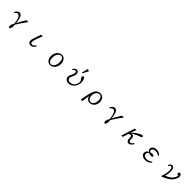

<svg xmlns="http://www.w3.org/2000/svg" viewBox="942 -3931 7116 7116"><g transform="rotate(45 4500.0 -373.0)"><path d="M148.9 -418.9Q177.2 -492.7 230 -531.2Q269 -560.1 308.6 -560.1Q394 -560.1 440.4 -458.5Q479 -373 495.1 -191.9Q606.4 -399.4 696.8 -540H793Q627 -322.8 502.9 -113.3Q509.8 -64.9 509.8 -30.8Q509.8 40.5 485.8 83Q466.3 119.1 437.5 119.1Q419.4 119.1 408.7 95.2Q398.4 72.3 398.4 45.4Q398.4 -23.4 461.9 -128.9Q446.3 -306.2 404.8 -394.5Q361.8 -485.8 297.4 -485.8Q235.8 -485.8 182.1 -398.9Z M1452.1 -540H1542Q1463.4 -370.1 1425.3 -230.5Q1406.2 -159.7 1406.2 -122.6Q1406.2 -78.1 1421.9 -59.1Q1437 -41 1471.2 -41Q1554.7 -41 1616.2 -147.9L1642.1 -109.9Q1574.2 20 1450.7 20Q1407.2 20 1373 -8.3Q1328.1 -46.4 1328.1 -107.9Q1328.1 -163.1 1347.2 -221.2Z M2534.2 -560.1Q2633.3 -560.1 2691.9 -477.5Q2743.2 -404.8 2743.2 -295.9Q2743.2 -192.4 2695.8 -110.8Q2660.6 -50.3 2606 -16.1Q2548.3 20 2481 20Q2384.3 20 2326.2 -57.1Q2271 -130.4 2271 -244.6Q2271 -371.6 2339.4 -460.4Q2416 -560.1 2534.2 -560.1ZM2533.2 -513.2Q2467.8 -513.2 2416 -451.7Q2350.1 -373 2350.1 -242.7Q2350.1 -155.3 2376.5 -99.6Q2410.6 -26.9 2480.5 -26.9Q2545.9 -26.9 2597.7 -88.4Q2664.1 -167.5 2664.1 -296.9Q2664.1 -401.4 2627 -459.5Q2593.3 -513.2 2533.2 -513.2Z M3517.1 -621.1 3577.6 -865.2 3666 -839.4 3552.2 -610.4ZM3196.8 -432.1 3166 -455.1Q3196.3 -506.8 3234.9 -533.7Q3272.5 -560.1 3308.6 -560.1Q3375.5 -560.1 3404.3 -499Q3418 -469.7 3418 -428.7Q3418 -365.7 3372.1 -277.3Q3332 -200.2 3332 -157.7Q3332 -99.6 3373 -70.8Q3408.2 -45.9 3468.3 -45.9Q3568.8 -45.9 3637.7 -123Q3709 -204.6 3709 -307.6Q3709 -346.7 3696.8 -374.5Q3687 -397.5 3662.1 -424.8Q3619.1 -472.2 3619.1 -502.4Q3619.1 -529.8 3634.3 -546.4Q3646.5 -560.1 3666 -560.1Q3708 -560.1 3735.4 -499Q3764.2 -434.6 3764.2 -343.3Q3764.2 -190.9 3669.9 -85.9Q3575.7 20 3441.9 20Q3389.2 20 3347.2 -1Q3302.7 -22 3278.3 -62Q3255.9 -98.1 3255.9 -142.1Q3255.9 -206.5 3309.1 -304.2Q3349.1 -377.9 3349.1 -439Q3349.1 -499 3296.4 -499Q3246.1 -499 3196.8 -432.1Z M4192.9 119.1Q4252.4 -238.3 4302.7 -366.2Q4339.8 -460.4 4396 -507.3Q4458.5 -560.1 4554.2 -560.1Q4645 -560.1 4702.6 -494.1Q4763.7 -424.3 4763.7 -315.9Q4763.7 -213.4 4714.8 -136.7Q4674.8 -73.2 4609.9 -43.5Q4563 -22 4511.7 -22Q4424.3 -22 4366.2 -90.8Q4332.5 -130.4 4318.8 -189Q4284.2 12.2 4276.9 119.1ZM4553.2 -513.2Q4487.3 -513.2 4436.5 -457.5Q4369.6 -384.8 4369.6 -277.3Q4369.6 -190.4 4412.1 -129.9Q4454.1 -69.8 4512.7 -69.8Q4572.3 -69.8 4619.1 -122.1Q4684.6 -194.3 4684.6 -318.8Q4684.6 -396.5 4657.2 -447.3Q4620.6 -513.2 4553.2 -513.2Z M5148.9 -418.9Q5177.2 -492.7 5230 -531.2Q5269 -560.1 5308.6 -560.1Q5394 -560.1 5440.4 -458.5Q5479 -373 5495.1 -191.9Q5606.4 -399.4 5696.8 -540H5793Q5627 -322.8 5502.9 -113.3Q5509.8 -64.9 5509.8 -30.8Q5509.8 40.5 5485.8 83Q5466.3 119.1 5437.5 119.1Q5419.4 119.1 5408.7 95.2Q5398.4 72.3 5398.4 45.4Q5398.4 -23.4 5461.9 -128.9Q5446.3 -306.2 5404.8 -394.5Q5361.8 -485.8 5297.4 -485.8Q5235.8 -485.8 5182.1 -398.9Z M6451.2 -540 6362.3 -310.1Q6431.2 -385.3 6495.1 -432.6Q6601.6 -511.2 6697.3 -547.9Q6729.5 -560.1 6744.1 -560.1Q6791 -560.1 6791 -520.5Q6791 -496.6 6770 -483.9Q6762.7 -480 6728 -468.3Q6544.4 -407.2 6409.2 -308.1Q6437.5 -316.9 6457 -316.9Q6513.7 -316.9 6536.1 -263.2Q6548.3 -235.4 6548.3 -195.8V-151.9Q6548.3 -101.1 6561.5 -75.2Q6577.1 -44.9 6616.7 -44.9Q6672.9 -44.9 6734.4 -144L6766.1 -115.2Q6689.5 20 6594.2 20Q6535.2 20 6503.9 -35.2Q6480 -77.1 6480 -137.2V-188Q6480 -261.7 6425.3 -261.7Q6393.6 -261.7 6347.2 -229L6272 0H6200.2L6373 -540Z M7718.3 -95.2Q7619.6 20 7460.4 20Q7384.8 20 7328.6 -10.7Q7244.1 -56.6 7244.1 -143.1Q7244.1 -197.3 7273.4 -238.3Q7302.7 -279.3 7356.9 -295.9Q7291 -329.1 7291 -404.8Q7291 -474.6 7350.1 -518.1Q7407.2 -560.1 7494.6 -560.1Q7583 -560.1 7653.8 -516.6Q7686.5 -496.1 7713.4 -464.8L7690.9 -429.2Q7608.4 -495.1 7502.4 -495.1Q7424.8 -495.1 7381.3 -452.1Q7353 -424.3 7353 -390.6Q7353 -343.8 7404.3 -319.8Q7451.2 -335.4 7486.3 -335.4Q7529.3 -335.4 7558.1 -319.8Q7584 -305.7 7584 -285.6Q7584 -269 7566.9 -257.8Q7542.5 -242.2 7503.9 -242.2Q7460.4 -242.2 7391.1 -269Q7361.8 -257.3 7343.8 -233.4Q7318.4 -198.7 7318.4 -153.3Q7318.4 -109.4 7355 -78.6Q7399.4 -41 7473.6 -41Q7597.7 -41 7698.2 -129.9Z M8194.8 -454.1Q8214.8 -500 8245.1 -527.3Q8281.2 -560.1 8320.3 -560.1Q8367.7 -560.1 8399.9 -513.7Q8440.9 -454.6 8440.9 -347.2Q8440.9 -221.7 8397 -98.1Q8583.5 -161.1 8672.9 -276.4Q8735.4 -356.4 8741.7 -452.1Q8735.4 -441.9 8720.7 -441.9Q8697.3 -441.9 8681.6 -457.5Q8665 -474.1 8665 -501.5Q8665 -537.1 8698.7 -553.7Q8710.9 -560.1 8726.1 -560.1Q8762.7 -560.1 8784.7 -528.8Q8805.7 -499.5 8805.7 -444.8Q8805.7 -368.7 8757.3 -283.7Q8691.4 -168 8542.5 -78.1Q8458.5 -27.3 8332 22L8308.6 -11.2Q8379.9 -166 8379.9 -339.4Q8379.9 -416 8360.4 -459.5Q8341.3 -500 8312.5 -500Q8260.3 -500 8222.7 -429.2Z"/></g></svg>

Font: BIZ UDMincho
Style: Regular
Weight: 400
Monospace: yes
Designer: TypeBank Co., Ltd.
Foundry: Morisawa Inc.
Version: Version 1.06